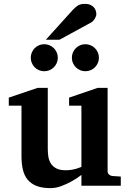

<svg xmlns="http://www.w3.org/2000/svg" viewBox="-20 -949 660 981"><path d="M396 0V-55.2Q371.1 -36.1 344.2 -21.5Q321.3 -8.8 293.5 1.7Q265.6 12.2 237.8 12.2Q195.3 12.2 166.7 1Q138.2 -10.3 121.1 -31.2Q104 -52.2 96.9 -82.5Q89.8 -112.8 89.8 -150.9V-409.2H24.9V-450.2L171.9 -500H224.1V-189.9Q224.1 -171.4 226.6 -151.9Q229 -132.3 238.3 -116.2Q247.6 -100.1 265.9 -89.6Q284.2 -79.1 315.9 -79.1Q331.5 -79.1 345.9 -81.5Q360.4 -84 371.6 -87.4Q384.3 -91.3 396 -96.2V-409.2H333V-450.2L479 -500H529.8V-73.2Q529.8 -64 536.9 -57.4Q543.9 -50.8 553.2 -49.8L597.2 -46.9V0ZM275.4 -653.8Q275.4 -639.6 270 -627.2Q264.6 -614.7 255.1 -605.2Q245.6 -595.7 232.9 -590.3Q220.2 -585 206.1 -585Q191.9 -585 179.2 -590.3Q166.5 -595.7 157.2 -605.2Q147.9 -614.7 142.6 -627.2Q137.2 -639.6 137.2 -653.8Q137.2 -668 142.6 -680.7Q147.9 -693.4 157.2 -702.9Q166.5 -712.4 179.2 -717.8Q191.9 -723.1 206.1 -723.1Q220.2 -723.1 232.9 -717.8Q245.6 -712.4 255.1 -702.9Q264.6 -693.4 270 -680.7Q275.4 -668 275.4 -653.8ZM485.4 -653.8Q485.4 -639.6 480 -627.2Q474.6 -614.7 465.1 -605.2Q455.6 -595.7 442.9 -590.3Q430.2 -585 416 -585Q401.9 -585 389.4 -590.3Q377 -595.7 367.4 -605.2Q357.9 -614.7 352.5 -627.2Q347.2 -639.6 347.2 -653.8Q347.2 -668 352.5 -680.7Q357.9 -693.4 367.4 -702.9Q377 -712.4 389.4 -717.8Q401.9 -723.1 416 -723.1Q430.2 -723.1 442.9 -717.8Q455.6 -712.4 465.1 -702.9Q474.6 -693.4 480 -680.7Q485.4 -668 485.4 -653.8ZM472.2 -876.5Q472.2 -871.6 470 -865.5Q467.8 -859.4 464.4 -853.5Q460.9 -847.7 456.1 -842.5Q451.2 -837.4 446.3 -834.5L284.2 -746.1H214.4L351.1 -897.5Q359.9 -906.7 366.9 -912.8Q374 -918.9 381.1 -922.6Q388.2 -926.3 396 -927.7Q403.8 -929.2 414.1 -929.2Q430.2 -929.2 441.2 -924.3Q452.1 -919.4 459.2 -911.9Q466.3 -904.3 469.2 -894.8Q472.2 -885.3 472.2 -876.5Z"/></svg>

Font: Charis SIL
Style: Bold
Weight: 700
Foundry: SIL International
Version: Version 4.112